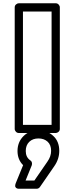

<svg xmlns="http://www.w3.org/2000/svg" viewBox="-20 -787 385 1172"><path d="M69.8 0V-742.2Q69.8 -752.9 77.9 -760Q85.9 -767.1 95.2 -767.1H319.8Q330.6 -767.1 337.9 -759.3Q345.2 -751.5 345.2 -742.2V0Q345.2 10.7 337.2 17.8Q329.1 24.9 319.8 24.9H95.2Q84.5 24.9 77.1 17.1Q69.8 9.3 69.8 0ZM76.2 331.1 121.1 221.2Q86.9 187 86.9 134.8Q86.9 80.1 123.3 43.9Q159.7 7.8 214.8 7.8Q266.6 7.8 304.2 41.7Q341.8 75.7 341.8 133.8Q341.8 184.1 311 228L224.1 354Q216.3 365.2 203.1 365.2H99.1Q98.1 365.2 96.9 365.2Q95.7 365.2 92 365Q88.4 364.7 85.2 363.8Q82 362.8 78.9 360.4Q75.7 357.9 74 354.5Q72.3 351.1 72.8 345Q73.2 338.9 76.2 331.1ZM120.1 -24.9H294.9V-716.8H120.1ZM136.2 314.9H189.9L269 200.2Q292 168 292 133.8Q292 97.2 270.3 77.6Q248.5 58.1 214.8 58.1Q179.7 58.1 158.4 78.9Q137.2 99.6 137.2 134.8Q137.2 172.9 165 191.9Q172.4 196.3 174.6 205.1Q176.8 213.9 173.8 222.2Z"/></svg>

Font: Trueno Black Outline
Style: Regular
Weight: 900
Width: 6
Designer: Julieta Ulanovsky
Foundry: Julieta Ulanovsky
Version: Version 3.001b | FøM Fix